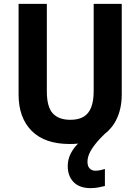

<svg xmlns="http://www.w3.org/2000/svg" viewBox="-20 -734 725 992"><path d="M432 102Q432 125 443.5 136.5Q455 148 472 148Q486 148 499.5 145Q513 142 522 139V227Q506 231 487.5 234.5Q469 238 448 238Q391 238 360.5 207Q330 176 330 124Q330 93 342.5 65.5Q355 38 377 14.5Q399 -9 427 -27L531 -52Q496 -19 474 8.5Q452 36 442 58.5Q432 81 432 102ZM609 -246Q609 -169 579 -111.5Q549 -54 489.5 -22Q430 10 340 10Q211 10 143.5 -58Q76 -126 76 -246V-714H222V-262Q222 -182 252.5 -148.5Q283 -115 343 -115Q385 -115 411.5 -130.5Q438 -146 451 -179Q464 -212 464 -263V-714H609Z"/></svg>

Font: Noto Sans Thai SemiCondensed
Style: Bold
Weight: 700
Width: 4
Designer: Monotype Design Team
Foundry: Monotype Imaging Inc.
Version: Version 2.001